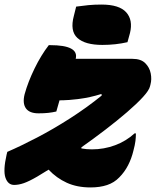

<svg xmlns="http://www.w3.org/2000/svg" viewBox="-43 -805 684 842"><path d="M171 -607H177Q304 -607 289 -547H538Q575 -547 594 -528Q613 -509 618 -483Q623 -457 617 -435L615 -427Q611 -409 584 -379.5Q557 -350 514 -313Q471 -276 419.5 -236.5Q368 -197 314 -159V-154Q325 -152 336.5 -151Q348 -150 360 -150Q413 -150 461.5 -168Q510 -186 547 -220H553Q553 -204 551 -187Q549 -170 542 -144Q534 -110 518.5 -80Q503 -50 480 -27Q458 -4 426.5 6.5Q395 17 354 17Q295 17 250 -3.5Q205 -24 170 -61Q144 -45 121 -31Q85 -10 62 -2Q39 6 19 6Q-8 6 -19 -25.5Q-30 -57 -14 -127L-11 -139Q47 -164 119 -201.5Q191 -239 265 -286.5Q339 -334 403 -386L402 -393Q351 -377 302.5 -371Q254 -365 219 -365H218Q211 -341 204 -316Q187 -312 168.5 -310Q150 -308 126 -308Q86 -308 70.5 -330Q55 -352 65 -392Q80 -446 108.5 -504.5Q137 -563 171 -607ZM291 -776Q319 -780 345 -782.5Q371 -785 402 -785Q480 -785 510.5 -751Q541 -717 527 -660L516 -620Q464 -608 406 -608Q330 -608 296.5 -638.5Q263 -669 281 -736Z"/></svg>

Font: Recursive Mn Csl St Blk
Style: Italic
Weight: 900
Italic angle: -15°
Monospace: yes
Version: Version 1.079;hotconv 1.0.112;makeotfexe 2.5.65598; ttfautoh